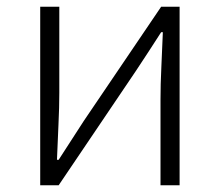

<svg xmlns="http://www.w3.org/2000/svg" viewBox="-20 -553 656 573"><path d="M100 -533H157V-276Q157 -233 154.5 -181.5Q152 -130 150 -76H155Q171 -101 192.5 -134Q214 -167 230 -192L461 -533H516V0H459V-256Q459 -301 461.5 -352Q464 -403 466 -457H461Q445 -432 423.5 -399Q402 -366 386 -342L155 0H100Z"/></svg>

Font: SpoqaHanSansJP-Light
Style: Regular
Weight: 300
Designer: [Source Han Sans]
Ryoko NISHIZUKA  (kana & ideographs); Paul D. Hunt (Latin, Greek & Cyrillic); Wenlong ZHANG  (bopomofo
Foundry: Spoqa (http://bi.spoqa.com)
Version: Version 1.002.20150607